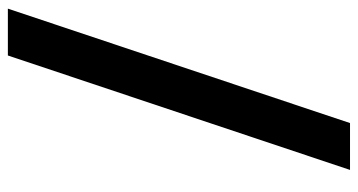

<svg xmlns="http://www.w3.org/2000/svg" viewBox="-236 -544 931 500"><g transform="rotate(90 230.0 -294.5)"><path d="M3 151 301 -740H423L125 151Z"/></g></svg>

Font: IBM Plex Sans Hebrew
Style: Bold
Weight: 700
Designer: Mike Abbink, Paul van der Laan, Pieter van Rosmalen, Yanek Iontef
Foundry: Bold Monday
Version: Version 1.2